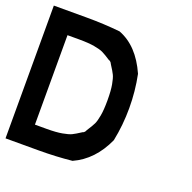

<svg xmlns="http://www.w3.org/2000/svg" viewBox="-120 -787 906 906"><g transform="rotate(20 333.5 -333.5)"><path d="M333.3 -151.7Q343.3 -156.7 346.7 -166.7Q366.7 -197.5 373.3 -211.7Q380 -225.8 385.4 -255.4Q390.8 -285 390.8 -333.3Q390.8 -381.7 385.4 -411.2Q380 -440.8 373.3 -455Q366.7 -469.2 346.7 -500Q343.3 -509.2 333.3 -514.2V-513.3Q302.5 -533.3 288.3 -540Q274.2 -546.7 244.6 -552.1Q215 -557.5 166.7 -557.5H108.3V-108.3H166.7Q215 -108.3 244.6 -113.8Q274.2 -119.2 288.3 -125.8Q302.5 -132.5 333.3 -152.5ZM333.3 -8.3Q251.7 0 166.7 0H0V-666.7H166.7Q251.7 -666.7 333.3 -658.3Q429.2 -621.7 483.3 -500Q500 -418.3 500 -333.3Q500 -248.3 483.3 -166.7Q431.7 -52.5 333.3 -8.3Z"/></g></svg>

Font: 0xA000-Mono
Style: Mono-Bold
Weight: 700
Version: Version 0.1